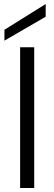

<svg xmlns="http://www.w3.org/2000/svg" viewBox="-20 -934 269 954"><path d="M150 -699V0H80V-699ZM207 -851 2 -732V-786L207 -914Z"/></svg>

Font: Poppins-tnum Light
Style: Regular
Weight: 300
Designer: Ninad Kale (Devanagari), Jonny Pinhorn (Latin)
Foundry: Indian Type Foundry
Version: Version 4.004